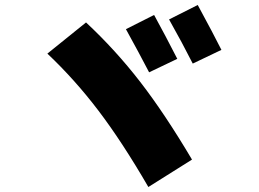

<svg xmlns="http://www.w3.org/2000/svg" viewBox="-20 -765 1040 770"><path d="M691 -529 578 -475Q538 -552 485 -648L598 -705Q643 -623 691 -529ZM868 -565 753 -510Q711 -593 658 -687L773 -745Q837 -627 868 -565ZM170 -550 325 -675Q443 -565 542 -437Q641 -309 750 -125L575 -15Q470 -196 375 -321Q280 -446 170 -550Z"/></svg>

Font: M PLUS 1p Black
Style: Regular
Weight: 900
Version: Version 1.061